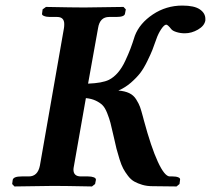

<svg xmlns="http://www.w3.org/2000/svg" viewBox="-20 -672 761 693"><path d="M617.2 1 530.8 0Q510.3 0 493.7 -4.9Q477.1 -9.8 464.6 -16.8Q452.1 -23.9 441.9 -37.4Q431.6 -50.8 424.8 -63.5Q418 -76.2 411.4 -97.4Q404.8 -118.7 400.4 -135.5Q396 -152.3 390.1 -180.2Q382.8 -212.4 378.7 -228.5Q374.5 -244.6 366.7 -264.2Q358.9 -283.7 349.6 -292.7Q340.3 -301.8 325.4 -308.8Q310.5 -315.9 290 -317.9L247.1 -74.2Q245.1 -64.5 245.1 -60.1Q245.1 -35.2 272 -35.2H297.9Q310.5 -35.2 318.6 -32Q326.7 -28.8 326.2 -22.9L323.2 -7.8L312 1Q211.9 -1 172.9 -1L32.2 1L23.9 -7.8L25.9 -22.9Q28.8 -35.2 58.1 -35.2H84Q116.2 -35.2 124 -74.2L210.9 -570.8Q211.9 -576.7 211.9 -585Q211.9 -610.8 186 -610.8H160.2Q147.5 -610.8 138.9 -614.3Q130.4 -617.7 131.8 -623L133.8 -638.2L146 -647Q245.1 -645 284.2 -645L425.8 -647L434.1 -638.2L431.2 -623Q429.7 -610.8 399.9 -610.8H374Q340.3 -610.8 334 -570.8L297.9 -370.1Q349.1 -372.1 373 -383.8Q390.6 -392.6 405.5 -409.9Q420.4 -427.2 432.1 -452.4Q443.8 -477.5 450.9 -496.3Q458 -515.1 466.8 -543Q483.9 -587.9 531.7 -619.9Q579.6 -651.9 638.2 -651.9Q681.2 -651.9 701.2 -638.2Q721.2 -624.5 721.2 -604V-598.1Q717.8 -578.6 694.6 -565.2Q671.4 -551.8 647 -551.8Q631.3 -551.8 617.2 -556.2Q603 -560.5 598.1 -566.9Q585.4 -583 580.1 -583Q572.8 -583 561.8 -566.7Q550.8 -550.3 543.9 -529.8L529.8 -491.2Q524.4 -477.5 511.7 -451.4Q499 -425.3 486.1 -408.4Q473.1 -391.6 452.4 -373.5Q431.6 -355.5 407.2 -345.2Q430.7 -343.3 446.3 -335.9Q461.9 -328.6 471.4 -313.5Q481 -298.3 485.4 -286.1Q489.7 -273.9 496.1 -250L499 -238.8Q525.4 -140.6 549.8 -87.9Q574.2 -35.2 592.8 -35.2H603Q615.7 -35.2 623.5 -32Q631.3 -28.8 629.9 -22.9L627.9 -7.8Z"/></svg>

Font: Linux Libertine G
Style: Semibold Italic
Weight: 600
Italic angle: -11.5°
Designer: Philipp H. Poll
Foundry: Philipp H. Poll
Version: Version 5.1.1